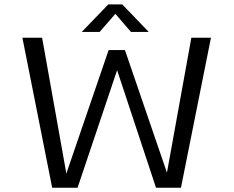

<svg xmlns="http://www.w3.org/2000/svg" viewBox="-20 -876 1090 896"><path d="M674 -727H591L518.5 -811.5L445 -727H361.5L485.5 -855.5H550.5ZM223.5 0 84.5 -700H176.5L288 -75.5L289.5 -66L487 -642.5H563L759 -70.5L760 -75.5L873 -700H964.5L824.5 0H708L526.5 -548.5L342 0Z"/></svg>

Font: League Mono Extended Light
Style: Regular
Weight: 300
Width: 9
Designer: Tyler Finck
Foundry: The League of Moveable Type / Tyler Finck
Version: Version 2.210